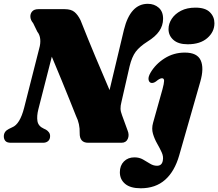

<svg xmlns="http://www.w3.org/2000/svg" viewBox="-32 -748 1144 1006"><path d="M169 -175.5Q160 -140 164.2 -113.5Q168.5 -87 197.5 -74L209 -68.5Q218 -63 224.2 -54.8Q230.5 -46.5 230.5 -35Q230.5 -18 220.2 -9Q210 0 194 0H25Q4.5 0 -3.8 -9.5Q-12 -19 -12 -33.5Q-12 -59.5 14.5 -72.5L32 -81Q72.5 -97 94.5 -183.5L173.5 -494Q181 -519.5 178.8 -542.8Q176.5 -566 163.5 -582L141.5 -627Q128.5 -642 127.2 -659Q126 -676 136.5 -688Q147 -700 169 -700H307Q340.5 -700 358.2 -685.2Q376 -670.5 390 -642Q431 -538.5 468.2 -449.8Q505.5 -361 542 -276L617.5 -592.5Q651 -728 742.5 -728Q776.5 -728 799.8 -707.5Q823 -687 822.5 -648.5Q822 -613.5 802.2 -584.8Q782.5 -556 740.5 -530Q699.5 -504 679.2 -477Q659 -450 647 -400.5L604.5 -214.5Q599 -193.5 599.5 -178.2Q600 -163 607.5 -144L636.5 -64.5Q646.5 -40.5 637.5 -20.2Q628.5 0 604.5 0H430Q384.5 0 385.5 -51Q387 -99 366 -141Q354.5 -170.5 335.2 -218.2Q316 -266 291.5 -325.8Q267 -385.5 239.5 -451ZM951.5 -516Q902.5 -516 876.8 -538.8Q851 -561.5 851 -595.5Q851 -624 868 -649.8Q885 -675.5 916.5 -691.8Q948 -708 992 -708Q1043.5 -708 1067.5 -684.2Q1091.5 -660.5 1091.5 -626.5Q1091.5 -581 1054.2 -548.5Q1017 -516 951.5 -516ZM1017.5 -320 907 66Q883 150 833 194.2Q783 238.5 705.5 238.5Q651 238.5 623.5 215.2Q596 192 596 154.5Q596 119.5 617.2 98Q638.5 76.5 672.5 76.5Q697.5 76.5 717 87.5Q736.5 98.5 754 109.5Q771.5 120.5 790.5 120.5Q816.5 120.5 821 93.5Q825.5 72.5 815.2 50.2Q805 28 791.2 4Q777.5 -20 769.5 -47Q761.5 -74 770 -104.5L819.5 -281Q827.5 -310.5 827.8 -324.2Q828 -338 816.5 -338Q805 -338 785 -321Q769 -310 757.5 -314.5Q748 -318.5 746.2 -332Q744.5 -345.5 756 -366Q782.5 -412 830.2 -442.2Q878 -472.5 936.5 -472.5Q1001 -472.5 1019.5 -432Q1038 -391.5 1017.5 -320Z"/></svg>

Font: Fraunces 72pt S050 Black
Style: Italic
Weight: 900
Italic angle: -16°
Version: Version 1.000; ttfautohint (v1.8.3)